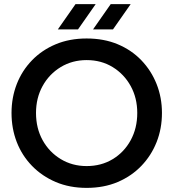

<svg xmlns="http://www.w3.org/2000/svg" viewBox="-20 -900 843 933"><path d="M401 13Q318 13 251 -15.5Q184 -44 135.5 -94Q87 -144 61.5 -209.5Q36 -275 36 -351Q36 -426 61.5 -491.5Q87 -557 135.5 -607Q184 -657 251 -685Q318 -713 401 -713Q485 -713 552 -685Q619 -657 667 -607Q715 -557 741 -491.5Q767 -426 767 -351Q767 -275 741 -209.5Q715 -144 667 -94Q619 -44 552 -15.5Q485 13 401 13ZM401 -93Q472 -93 527.5 -126.5Q583 -160 615 -218.5Q647 -277 647 -351Q647 -424 615 -482Q583 -540 527.5 -574Q472 -608 401 -608Q331 -608 275 -574Q219 -540 187 -482Q155 -424 155 -351Q155 -277 187 -219Q219 -161 275 -127Q331 -93 401 -93ZM432 -757 518 -880H615L529 -757ZM261 -757 347 -880H445L359 -757Z"/></svg>

Font: MuseoModerno Medium
Style: Regular
Weight: 500
Designer: Pablo Cosgaya, Héctor Gatti, Marcela Romero, and the Authors of The MuseoModerno Project.
Foundry: Omnibus-Type Team
Version: Version 1.001